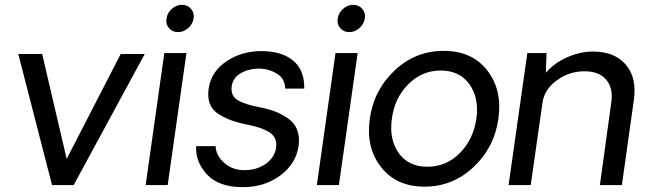

<svg xmlns="http://www.w3.org/2000/svg" viewBox="-20 -771 2720 800"><path d="M583 -545.9 287.1 0H196.8L56.2 -545.9H155.8L257.8 -108.9L482.9 -545.9Z M673.8 -693.8Q676.8 -716.8 695.8 -733.9Q714.8 -751 737.8 -751Q761.7 -751 776.1 -733.9Q790.5 -716.8 786.6 -693.8Q782.7 -669.9 763.7 -653.6Q744.6 -637.2 721.7 -637.2Q698.7 -637.2 684.3 -653.6Q669.9 -669.9 673.8 -693.8ZM664.6 -549.8H756.8L678.7 0H586.9Z M992.2 8.8Q891.1 8.8 842.3 -44.2Q793.5 -97.2 797.4 -162.1H878.4Q879.4 -123 914.8 -92Q950.2 -61 1001.2 -62Q1052.2 -63 1088.4 -89.1Q1124.5 -115.2 1130.4 -155.8Q1136.2 -197.8 1102.8 -219.5Q1069.3 -241.2 1004.4 -252.9Q926.3 -269 883.3 -301Q840.3 -333 849.1 -399.9Q858.9 -471.7 922.6 -514.9Q986.3 -558.1 1068.4 -558.1Q1154.3 -558.1 1201.9 -518.1Q1249.5 -478 1247.6 -401.9H1168.5Q1166.5 -443.8 1135 -463.4Q1103.5 -482.9 1067.4 -484.9Q1021.5 -486.8 985.8 -467.5Q950.2 -448.2 945.3 -411.1Q940.4 -371.1 971.4 -353Q1002.4 -335 1065.4 -323.2Q1100.6 -316.4 1127 -306.2Q1153.3 -295.9 1179.9 -277.8Q1206.5 -259.8 1218 -230.5Q1229.5 -201.2 1224.1 -162.1Q1212.9 -87.9 1147.5 -39.6Q1082 8.8 992.2 8.8Z M1387.2 -693.8Q1390.1 -716.8 1409.2 -733.9Q1428.2 -751 1451.2 -751Q1475.1 -751 1489.5 -733.9Q1503.9 -716.8 1500 -693.8Q1496.1 -669.9 1477.1 -653.6Q1458 -637.2 1435.1 -637.2Q1412.1 -637.2 1397.7 -653.6Q1383.3 -669.9 1387.2 -693.8ZM1377.9 -549.8H1470.2L1392.1 0H1300.3Z M1952.6 -74.5Q1865.7 6.8 1748.8 6.8Q1631.8 6.8 1567.9 -74.5Q1503.9 -155.8 1520.8 -275.9Q1537.6 -396 1624.3 -477.5Q1710.9 -559.1 1828.9 -559.1Q1946.8 -559.1 2010.3 -477.5Q2073.7 -396 2056.6 -275.9Q2039.6 -155.8 1952.6 -74.5ZM1964.8 -275.9Q1977.1 -361.8 1936.3 -419.4Q1895.5 -477.1 1816.7 -477.1Q1737.8 -477.1 1680.7 -419.4Q1623.5 -361.8 1612.8 -275.9Q1600.6 -190.9 1641.1 -133.5Q1681.6 -76.2 1760.7 -76.2Q1839.8 -76.2 1896.2 -133.5Q1952.6 -190.9 1964.8 -275.9Z M2451.2 -556.2Q2541 -556.2 2587.6 -501.5Q2634.3 -446.8 2621.1 -355L2571.3 0H2479.5L2527.3 -346.2Q2535.2 -405.3 2505.1 -439.7Q2475.1 -474.1 2415.5 -474.1Q2352.5 -474.1 2300.3 -436.5Q2248 -398.9 2240.2 -341.8L2191.4 0H2099.1L2177.2 -549.8H2257.3L2254.4 -467.8Q2288.6 -507.8 2342.3 -532Q2396 -556.2 2451.2 -556.2Z"/></svg>

Font: Oakes Grotesk
Style: Italic
Weight: 400
Designer: Samuel Oakes
Foundry: Samuel Oakes
Version: Version 1.0 | wf-rip DC20170320